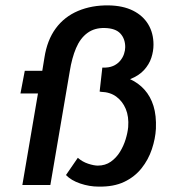

<svg xmlns="http://www.w3.org/2000/svg" viewBox="-20 -687 651 713"><path d="M346 6Q312 6 278 -5.5Q244 -17 225 -37L269 -101Q286 -86 307.5 -79Q329 -72 343 -72Q371 -72 391.5 -86.5Q412 -101 425.5 -123Q439 -145 446.5 -169.5Q454 -194 456 -215Q459 -254 447 -282.5Q435 -311 412 -328Q389 -345 355 -346L350 -347L360 -436Q384 -435 400 -442Q416 -449 426 -461Q436 -473 440.5 -486.5Q445 -500 445 -512Q445 -543 427 -562.5Q409 -582 369 -583Q331 -584 304.5 -564.5Q278 -545 262.5 -508.5Q247 -472 239 -422L167 0H63L121 -340H56L72 -424H137L145 -473Q155 -538 187 -581.5Q219 -625 270 -646.5Q321 -668 384 -667Q437 -666 474 -647.5Q511 -629 530.5 -596.5Q550 -564 550 -521Q550 -497 542 -472.5Q534 -448 515 -427Q496 -406 463 -393Q494 -379 516.5 -354Q539 -329 550 -293.5Q561 -258 559 -209Q557 -172 544 -133Q531 -94 505.5 -62Q480 -30 441 -11.5Q402 7 346 6Z"/></svg>

Font: Josefin Sans Thin Medium
Style: Italic
Weight: 500
Italic angle: -7°
Version: Version 2.000